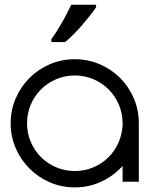

<svg xmlns="http://www.w3.org/2000/svg" viewBox="-20 -780 649 824"><path d="M25.8 -251Q25.8 -308.1 47.5 -358.1Q69.2 -408.1 106.6 -445.5Q143.9 -482.8 193.9 -504.3Q243.9 -525.8 301 -525.8Q358.1 -525.8 408.1 -504.3Q458.1 -482.8 495.5 -445.5Q532.8 -408.1 554.3 -358.1Q575.8 -308.1 575.8 -251V0H506.1V-67.2Q501 -62.1 494.9 -56.1Q458.1 -19.2 408.1 2.5Q358.1 24.2 301 24.2Q243.9 24.2 193.9 2.5Q143.9 -19.2 106.6 -56.6Q69.2 -93.9 47.5 -143.9Q25.8 -193.9 25.8 -251ZM96 -251Q96 -209.1 111.9 -171.5Q127.8 -133.8 155.8 -105.8Q183.8 -77.8 221.5 -61.9Q259.1 -46 301 -46Q342.9 -46 380.6 -61.9Q418.2 -77.8 446.2 -105.8Q474.2 -133.8 489.9 -171.2Q504 -205.1 506.1 -241.9V-251Q506.1 -292.9 490.2 -330.6Q474.2 -368.2 446.2 -396.2Q418.2 -424.2 380.6 -440.2Q342.9 -456.1 301 -456.1Q259.1 -456.1 221.5 -440.2Q183.8 -424.2 155.8 -396.2Q127.8 -368.2 111.9 -330.6Q96 -292.9 96 -251ZM200.5 -612.6Q211.6 -626.8 223.2 -645.2Q234.8 -663.6 246.2 -683.6Q257.6 -703.5 267.7 -723.7Q277.8 -743.9 285.9 -759.6H392.4V-749.5Q384.8 -736.9 369.2 -716.9Q353.5 -697 335.1 -675.3Q316.7 -653.5 296.7 -633.6Q276.8 -613.6 259.6 -599.5H200.5Z"/></svg>

Font: Myanmar KatKuu
Style: Regular
Weight: 400
Designer: Khon Soe Zaw Thu
Foundry: MPUA
Version: Version 1.00 September 13, 2016, initial release